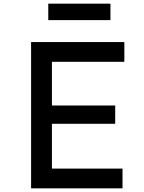

<svg xmlns="http://www.w3.org/2000/svg" viewBox="-20 -1030 790 1050"><path d="M150 -800H660V-692H264V-453H610V-353H264V-108H650V0H150ZM244 -1010H584V-920H244Z"/></svg>

Font: Martian Mono VF sWd Rg
Style: Regular
Weight: 400
Width: 6
Monospace: yes
Designer: Roman Shamin
Foundry: Evil Martians
Version: Version 1.100